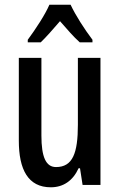

<svg xmlns="http://www.w3.org/2000/svg" viewBox="-20 -786 509 816"><path d="M280 -766H190C172 -724 132 -663 98 -617V-606H153C175 -627 205 -661 235 -696C265 -662 292 -630 319 -606H373V-617C339 -662 301 -721 280 -766ZM407 -540H311V-256C311 -135 289 -76 218 -76C175 -76 156 -119 156 -210V-540H60V-188C60 -66 99 10 196 10C249 10 290 -18 314 -71H320L331 0H407Z"/></svg>

Font: Noto Sans Hebrew ExtraCondensed Medium
Style: Regular
Weight: 500
Width: 2
Designer: Monotype Design Team
Foundry: Monotype Imaging Inc.
Version: Version 2.004